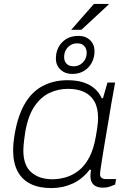

<svg xmlns="http://www.w3.org/2000/svg" viewBox="-20 -947 644 979"><path d="M242 12Q179 12 135.5 -9.5Q92 -31 69.5 -74Q47 -117 47 -180Q47 -199 49 -220Q51 -241 55 -264Q71 -357 106.5 -418Q142 -479 197.5 -508.5Q253 -538 325 -538Q368 -538 401.5 -528Q435 -518 459.5 -498Q484 -478 499 -446H505L528 -526H567L547 -415Q543 -389 536 -348Q529 -307 521 -260Q513 -213 506 -170Q499 -127 494.5 -96.5Q490 -66 490 -59Q490 -47 497.5 -40.5Q505 -34 520 -34H572L567 -6Q556 -1 540 4.5Q524 10 506 10Q473 10 457 -5.5Q441 -21 441 -49Q441 -56 442 -64Q443 -72 444 -80L438 -83Q401 -34 350.5 -11Q300 12 242 12ZM247 -33Q281 -33 315.5 -43Q350 -53 381 -77Q412 -101 435 -144Q458 -187 469 -253Q473 -276 475.5 -292.5Q478 -309 479 -321.5Q480 -334 480 -345Q480 -397 461.5 -429.5Q443 -462 409 -478Q375 -494 327 -494Q277 -494 233 -473.5Q189 -453 156.5 -406Q124 -359 109 -276Q105 -250 103 -232.5Q101 -215 100 -203Q99 -191 99 -180Q99 -104 139.5 -68.5Q180 -33 247 -33ZM348 -570Q312 -570 288.5 -592Q265 -614 265 -648Q265 -698 296.5 -731Q328 -764 380 -764Q417 -764 439.5 -742Q462 -720 462 -686Q462 -654 448 -627.5Q434 -601 408.5 -585.5Q383 -570 348 -570ZM355 -609Q375 -609 390 -618.5Q405 -628 413.5 -643.5Q422 -659 422 -678Q422 -699 409.5 -712.5Q397 -726 374 -726Q354 -726 339 -716.5Q324 -707 315.5 -691.5Q307 -676 307 -656Q307 -634 320 -621.5Q333 -609 355 -609ZM343 -795 459 -927H534V-924L395 -795Z"/></svg>

Font: Archivo SemiExpanded Thin
Style: Italic
Weight: 250
Width: 6
Italic angle: -10°
Designer: Hector Gatti
Foundry: Omnibus-Type
Version: Version 2.001